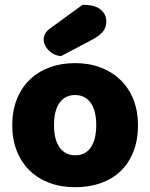

<svg xmlns="http://www.w3.org/2000/svg" viewBox="-20 -764 626 800"><path d="M324 -744Q376 -744 399.5 -724Q423 -704 423 -676Q423 -650 409 -632.5Q395 -615 363 -598L234 -530Q204 -533 183 -554Q162 -575 162 -599Q162 -611 168 -623Q174 -635 188 -645ZM555 -243Q555 -181 536 -132.5Q517 -84 482.5 -51Q448 -18 400 -1Q352 16 293 16Q234 16 186 -2Q138 -20 103.5 -53.5Q69 -87 50 -135Q31 -183 31 -243Q31 -302 50 -350Q69 -398 103.5 -431.5Q138 -465 186 -483Q234 -501 293 -501Q352 -501 400 -482.5Q448 -464 482.5 -430.5Q517 -397 536 -349Q555 -301 555 -243ZM205 -243Q205 -182 228.5 -149.5Q252 -117 294 -117Q336 -117 358.5 -150Q381 -183 381 -243Q381 -303 358 -335.5Q335 -368 293 -368Q251 -368 228 -335.5Q205 -303 205 -243Z"/></svg>

Font: Baloo Da
Style: Regular
Weight: 400
Designer: Noopur Datye and Ek Type
Foundry: Ek Type
Version: Version 1.443;PS 1.000;hotconv 16.6.51;makeotf.lib2.5.65220;